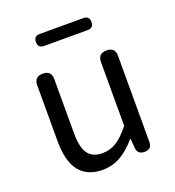

<svg xmlns="http://www.w3.org/2000/svg" viewBox="-135 -842 877 962"><g transform="rotate(-20 303.5 -361.0)"><path d="M250 13Q85 13 85 -199V-498Q85 -543 131 -543Q176 -543 176 -498V-210Q176 -134 200 -100Q224 -66 278 -66Q319 -66 353 -88Q385 -108 425 -158V-498Q425 -543 471 -543Q516 -543 516 -498V-271V-38Q516 0 477 0Q440 0 437 -36L433 -85H430Q389 -37 349 -14Q303 13 250 13ZM185 -671Q153 -671 153 -703Q153 -735 185 -735H417Q449 -735 449 -703Q449 -671 417 -671H301Z"/></g></svg>

Font: GenSenRounded JP R
Style: Regular
Weight: 400
Version: Version 1.501;PS 1;hotconv 16.6.51;makeotf.lib2.5.65220